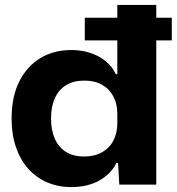

<svg xmlns="http://www.w3.org/2000/svg" viewBox="-20 -749 717 779"><path d="M269 10Q215 10 170.5 -9.5Q126 -29 94 -65Q62 -101 44.5 -152.5Q27 -204 27 -268Q27 -355 57.5 -417Q88 -479 142.5 -512.5Q197 -546 269 -546Q312 -546 347.5 -534Q383 -522 409.5 -500Q436 -478 450 -448H456V-729H614V0H464L459 -88H452Q432 -45 384.5 -17.5Q337 10 269 10ZM321 -114Q364 -114 394.5 -131.5Q425 -149 440.5 -179.5Q456 -210 456 -249V-288Q456 -327 440 -357.5Q424 -388 394 -405Q364 -422 323 -422Q279 -422 249 -404Q219 -386 203 -351.5Q187 -317 187 -268Q187 -221 202.5 -186Q218 -151 248 -132.5Q278 -114 321 -114ZM324 -585V-677H677V-585Z"/></svg>

Font: Mona Sans SemiExpanded
Style: Bold
Weight: 700
Width: 6
Designer: Deni Anggara
Foundry: GitHub
Version: Version 2.000